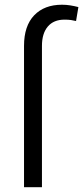

<svg xmlns="http://www.w3.org/2000/svg" viewBox="-20 -780 347 800"><path d="M154.8 0H80.1V-588.9Q80.1 -671.9 122.3 -716.1Q164.6 -760.3 238.3 -760.3Q255.9 -760.3 272.7 -757.6Q289.6 -754.9 306.6 -750.5L296.9 -692.4Q287.6 -694.8 276.1 -696.5Q264.6 -698.2 249 -698.2Q203.6 -698.2 179.2 -669.4Q154.8 -640.6 154.8 -588.9Z"/></svg>

Font: Vazirmatn FD Light
Style: Regular
Weight: 300
Designer: Saber Rastikerdar
Foundry: Saber Rastikerdar
Version: Version 33.003